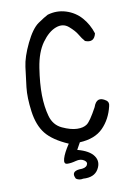

<svg xmlns="http://www.w3.org/2000/svg" viewBox="-97 -823 693 1009"><g transform="rotate(-10 250.0 -318.5)"><path d="M229.5 -755.9Q279.3 -770.5 327.6 -755.4Q376 -740.2 408.7 -703.1Q441.4 -666 457 -616.2Q445.3 -567.4 398.4 -585.9Q383.8 -602.5 371.1 -624.5Q358.4 -646.5 329.1 -671.9Q299.8 -697.3 260.3 -682.6Q220.7 -668 185.5 -619.1Q150.4 -570.3 137.7 -488.3Q125 -406.2 126 -344.2Q127 -282.2 141.1 -231.4Q155.3 -180.7 199.7 -160.2Q244.1 -139.6 277.8 -138.7Q311.5 -137.7 331.1 -151.9Q350.6 -166 387.7 -234.4Q407.2 -292 455.1 -257.8Q469.7 -247.1 463.9 -226.6Q448.2 -159.2 404.3 -114.7Q360.4 -70.3 279.3 -66.4L258.8 -29.3Q322.3 -12.7 344.7 20Q367.2 52.7 344.7 90.8Q322.3 128.9 263.7 125Q242.2 129.9 225.6 118.2Q204.1 78.1 252 73.2Q284.2 74.2 293.9 59.1Q303.7 43.9 285.6 31.7Q267.6 19.5 240.7 26.9Q213.9 34.2 194.3 33.2Q174.8 32.2 183.1 3.4Q191.4 -25.4 220.7 -69.3Q139.6 -104.5 103.5 -149.4Q67.4 -194.3 57.1 -270Q46.9 -345.7 53.2 -399.9Q59.6 -454.1 66.4 -506.3Q73.2 -558.6 106.9 -628.4Q140.6 -698.2 175.3 -722.2Q210 -746.1 229.5 -755.9Z"/></g></svg>

Font: NaikaiFont
Style: Regular-Lite
Weight: 400
Version: Version 1.67